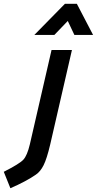

<svg xmlns="http://www.w3.org/2000/svg" viewBox="-98 -765 513 1017"><path d="M60 0 175 -500H283L168 0Q150 76 133 110Q116 144 92 160Q40 196 -43 232L-78 145Q5 103 25.5 81Q46 59 60 0ZM84 -580 246 -745H309L395 -580H296L261 -654L190 -580Z"/></svg>

Font: Titillium Web SemiBold
Style: Italic
Weight: 600
Italic angle: -13°
Version: Version 1.002;PS 57.000;hotconv 1.0.70;makeotf.lib2.5.55311